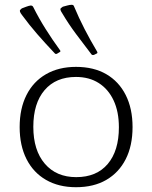

<svg xmlns="http://www.w3.org/2000/svg" viewBox="-20 -774 636 801"><path d="M218 -550Q212 -547 208 -552Q170 -592 136 -631Q102 -670 72 -711Q65 -720 63.5 -725Q62 -730 64 -732.5Q66 -735 71 -739Q79 -742 89.5 -746Q100 -750 108 -751Q116 -751 119 -744Q142 -698 170 -653.5Q198 -609 230 -565Q235 -559 228 -556ZM372 -545Q364 -543 361 -548Q328 -591 297 -632.5Q266 -674 240 -718Q234 -727 232.5 -732Q231 -737 233.5 -739.5Q236 -742 242 -746Q250 -748 260.5 -751Q271 -754 279 -754Q287 -754 289 -747Q309 -699 333 -652.5Q357 -606 385 -559Q389 -552 382 -550ZM297 7Q225 7 172 -23.5Q119 -54 90.5 -110.5Q62 -167 62 -244Q62 -321 90.5 -377.5Q119 -434 172 -464.5Q225 -495 297 -495Q371 -495 423.5 -464.5Q476 -434 504.5 -377.5Q533 -321 533 -244Q533 -166 504.5 -110Q476 -54 423.5 -23.5Q371 7 297 7ZM298 -35Q383 -35 429.5 -90Q476 -145 476 -243Q476 -308 454 -355Q432 -402 392 -427.5Q352 -453 297 -453Q213 -453 166 -398Q119 -343 119 -245Q119 -147 167 -91Q215 -35 298 -35Z"/></svg>

Font: Hahmlet ExtraLight
Style: Regular
Weight: 250
Designer: Minjoo Ham & Mark Frömberg
Foundry: hypertype
Version: Version 1.002